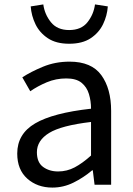

<svg xmlns="http://www.w3.org/2000/svg" viewBox="-20 -836 604 869"><path d="M217 13Q149 13 103.5 -27.5Q58 -68 58 -141Q58 -230 139 -277.5Q220 -325 392 -344Q392 -379 382.5 -410.5Q373 -442 349 -461.5Q325 -481 280 -481Q233 -481 191.5 -463.5Q150 -446 117 -423L81 -486Q119 -511 174.5 -534Q230 -557 295 -557Q394 -557 438.5 -496Q483 -435 483 -334V0H408L400 -65H397Q358 -32 312.5 -9.5Q267 13 217 13ZM243 -60Q283 -60 318 -78.5Q353 -97 392 -132V-284Q257 -268 202 -234Q147 -200 147 -147Q147 -101 175 -80.5Q203 -60 243 -60ZM293 -638Q234 -638 196.5 -663Q159 -688 140.5 -726.5Q122 -765 119 -807L176 -816Q182 -771 210.5 -735.5Q239 -700 293 -700Q348 -700 376 -735.5Q404 -771 410 -816L468 -807Q465 -765 446.5 -726.5Q428 -688 390.5 -663Q353 -638 293 -638Z"/></svg>

Font: Noto Sans CJK KR Regular (TTF)
Style: Regular
Weight: 400
Designer: Ryoko NISHIZUKA 西塚涼子 (kana & ideographs); Paul D. Hunt (Latin, Greek & Cyrillic); Wenlong ZHANG 张文龙 (bopomofo); Sandoll 
Foundry: Adobe Systems Incorporated
Version: Version 1.004;PS 1.004;hotconv 1.0.82;makeotf.lib2.5.63406